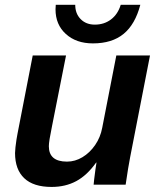

<svg xmlns="http://www.w3.org/2000/svg" viewBox="-20 -755 651 785"><path d="M373 -90.3Q335.9 -38.1 291.7 -14.4Q247.6 9.3 190.9 9.3Q116.7 9.3 79.1 -26.4Q41.5 -62 41.5 -129.4Q41.5 -137.7 43.2 -153.1Q44.9 -168.5 47.4 -184.6Q49.8 -200.7 51.8 -209.5L113.8 -528.3H250L192.4 -237.8Q179.7 -176.8 179.7 -157.2Q179.7 -94.2 253.9 -94.2Q287.1 -94.2 317.1 -112.3Q347.2 -130.4 368.9 -161.9Q390.6 -193.4 397.9 -232.4L455.6 -528.3H593.3L512.2 -112.8Q508.3 -93.3 503.7 -65.2Q499 -37.1 493.7 0H362.8Q362.8 -2.9 365 -21.7Q367.2 -40.5 370.1 -61.3Q373 -82 374.5 -90.3ZM359.9 -577.6Q291.5 -577.6 249.3 -616Q207 -654.3 207 -716.8L208 -735.4H287.6Q287.6 -699.2 309.8 -676.8Q332 -654.3 367.7 -654.3Q405.8 -654.3 433.8 -675.5Q461.9 -696.8 473.6 -735.4H553.7Q532.7 -655.3 485.4 -616.5Q438 -577.6 359.9 -577.6Z"/></svg>

Font: Arimo
Style: Italic
Weight: 400
Italic angle: -12°
Designer: Steve Matteson
Foundry: Monotype Imaging Inc.
Version: Version 1.33